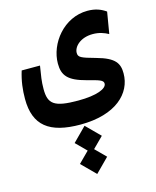

<svg xmlns="http://www.w3.org/2000/svg" viewBox="-126 -489 837 1029"><g transform="rotate(-15 293.0 26.0)"><path d="M266.1 176.8C463.4 176.8 559.6 81.5 559.6 -28.8C559.6 -83.5 541 -118.7 439 -146.5C357.9 -168.9 345.2 -175.3 345.2 -199.7C345.2 -232.9 383.8 -274.9 454.1 -274.9C489.3 -274.9 517.1 -264.6 540 -252L560.1 -371.6C533.7 -390.1 503.4 -402.8 458.5 -402.8C326.7 -402.8 232.9 -280.8 232.9 -170.4C232.9 -104 260.3 -70.3 359.4 -44.4C425.3 -27.3 447.3 -21.5 447.3 -2.4C447.3 25.4 392.1 49.3 287.6 49.3C153.3 49.3 123.5 24.4 123.5 -58.1C123.5 -102.5 128.9 -129.9 137.7 -185.1H36.1C19.5 -131.8 13.7 -83 13.7 -32.7C13.7 114.7 93.8 176.8 266.1 176.8ZM283.7 455.6 358.9 379.9 301.8 322.8 360.4 264.2 284.7 188.5 209.5 264.2 266.6 321.3 208 379.9Z"/></g></svg>

Font: Cascadia Code NF SemiBold
Style: Regular
Weight: 600
Monospace: yes
Designer: Aaron Bell
Foundry: Saja Typeworks
Version: Version 2404.023